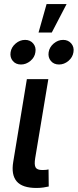

<svg xmlns="http://www.w3.org/2000/svg" viewBox="-20 -933 387 956"><path d="M161.6 2.9Q91.3 2.9 63.2 -29.8Q35.2 -62.5 45.9 -127L113.8 -539.1H220.7L155.3 -146Q149.9 -113.3 157 -99.9Q164.1 -86.4 190.9 -86.4Q202.1 -86.4 209.2 -87.2Q216.3 -87.9 221.7 -89.4L222.7 -4.4Q212.4 -2 196.3 0.5Q180.2 2.9 161.6 2.9ZM273.9 -611.8Q248 -611.8 233.2 -629.6Q218.3 -647.5 222.2 -672.9Q226.1 -698.2 247.3 -716.3Q268.6 -734.4 294.4 -734.4Q319.8 -734.4 335 -716.3Q350.1 -698.2 345.7 -672.9Q341.8 -647.5 320.6 -629.6Q299.3 -611.8 273.9 -611.8ZM84.5 -611.8Q58.6 -611.8 43.7 -629.6Q28.8 -647.5 32.7 -672.9Q36.6 -698.2 57.9 -716.3Q79.1 -734.4 105 -734.4Q130.4 -734.4 145.5 -716.3Q160.6 -698.2 156.2 -672.9Q152.8 -647.5 131.3 -629.6Q109.9 -611.8 84.5 -611.8ZM171.9 -771 211.9 -912.6H311.5L237.8 -771Z"/></svg>

Font: Inter 18pt Medium
Style: Italic
Weight: 500
Italic angle: -9.3988°
Designer: Rasmus Andersson
Foundry: rsms
Version: Version 4.001;git-66647c0bb